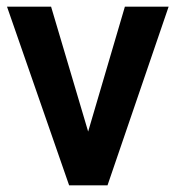

<svg xmlns="http://www.w3.org/2000/svg" viewBox="-20 -555 529 575"><path d="M302 0H187L1 -535H133L244 -161L354 -535H485Z"/></svg>

Font: Freesentation 7 Bold
Style: Regular
Weight: 700
Designer: glyphs from Roboto by Christian Robertson / Hangul glyphs from Noto Sans CJK(Source Han Sans) by Jang Soo-young and Kang
Foundry: PT&
Version: Version 2.001